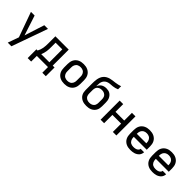

<svg xmlns="http://www.w3.org/2000/svg" viewBox="251 -2109 3698 3698"><g transform="rotate(45 2100.0 -260.0)"><path d="M171 215Q185 177 198.5 139Q212 101 225 63L251 -9L68 -520H168L301 -112L432 -520H532L271 215Z M1052 154V0H748V154H653V-84H685Q700 -111 710 -140.5Q720 -170 725.5 -201Q731 -232 732.5 -263Q734 -294 734 -325V-520H1097V-84H1147V154ZM1006 -84V-436H824V-325Q824 -294 823 -263Q822 -232 817.5 -201.5Q813 -171 804.5 -141.5Q796 -112 784 -84Z M1500 8Q1470 8 1441 3Q1412 -2 1385 -15Q1358 -28 1336.5 -48.5Q1315 -69 1301.5 -95.5Q1288 -122 1282.5 -151Q1277 -180 1277 -210V-310Q1277 -340 1282.5 -369Q1288 -398 1301.5 -424.5Q1315 -451 1336.5 -471.5Q1358 -492 1385 -505Q1412 -518 1441 -523Q1470 -528 1500 -528Q1530 -528 1559 -523Q1588 -518 1615 -505Q1642 -492 1663.5 -471.5Q1685 -451 1698.5 -424.5Q1712 -398 1717.5 -369Q1723 -340 1723 -310V-210Q1723 -180 1717.5 -151Q1712 -122 1698.5 -95.5Q1685 -69 1663.5 -48.5Q1642 -28 1615 -15Q1588 -2 1559 3Q1530 8 1500 8ZM1500 -76Q1518 -76 1535 -79.5Q1552 -83 1567.5 -91Q1583 -99 1595 -112.5Q1607 -126 1614.5 -142Q1622 -158 1624.5 -175Q1627 -192 1627 -210V-310Q1627 -328 1624.5 -345Q1622 -362 1614.5 -378Q1607 -394 1595 -407.5Q1583 -421 1567.5 -429Q1552 -437 1535 -440.5Q1518 -444 1500 -444Q1482 -444 1465 -440.5Q1448 -437 1432.5 -429Q1417 -421 1405 -407.5Q1393 -394 1385.5 -378Q1378 -362 1375.5 -345Q1373 -328 1373 -310V-210Q1373 -192 1375.5 -175Q1378 -158 1385.5 -142Q1393 -126 1405 -112.5Q1417 -99 1432.5 -91Q1448 -83 1465 -79.5Q1482 -76 1500 -76Z M2100 8Q2071 8 2042 3.5Q2013 -1 1986.5 -13Q1960 -25 1938 -44.5Q1916 -64 1902 -89.5Q1888 -115 1882.5 -144Q1877 -173 1877 -202V-366Q1877 -399 1878 -432Q1879 -465 1885 -498Q1891 -531 1903.5 -561.5Q1916 -592 1938 -617.5Q1960 -643 1989 -659.5Q2018 -676 2050 -685Q2082 -694 2115 -697.5Q2148 -701 2180.5 -705.5Q2213 -710 2245.5 -717Q2278 -724 2309 -735V-651Q2283 -639 2254.5 -632Q2226 -625 2197.5 -621.5Q2169 -618 2140 -616.5Q2111 -615 2083 -607.5Q2055 -600 2031 -582.5Q2007 -565 1993 -539.5Q1979 -514 1974.5 -485.5Q1970 -457 1970 -428V-397Q1980 -422 1996.5 -444Q2013 -466 2036 -480.5Q2059 -495 2085.5 -501Q2112 -507 2139 -507Q2165 -507 2191.5 -501.5Q2218 -496 2240 -481.5Q2262 -467 2279 -446Q2296 -425 2306 -400.5Q2316 -376 2319.5 -350Q2323 -324 2323 -297V-202Q2323 -173 2317.5 -144Q2312 -115 2298 -89.5Q2284 -64 2262 -44.5Q2240 -25 2213.5 -13Q2187 -1 2158 3.5Q2129 8 2100 8ZM2100 -76Q2117 -76 2134 -79Q2151 -82 2166 -89.5Q2181 -97 2193.5 -109Q2206 -121 2213.5 -136Q2221 -151 2224 -168Q2227 -185 2227 -202V-297Q2227 -314 2224 -331Q2221 -348 2213.5 -363Q2206 -378 2193.5 -390Q2181 -402 2166 -409.5Q2151 -417 2134 -420Q2117 -423 2100 -423Q2083 -423 2066 -420Q2049 -417 2034 -409.5Q2019 -402 2006.5 -390Q1994 -378 1986.5 -363Q1979 -348 1976 -331Q1973 -314 1973 -298V-202Q1973 -185 1976 -168Q1979 -151 1986.5 -136Q1994 -121 2006.5 -109Q2019 -97 2034 -89.5Q2049 -82 2066 -79Q2083 -76 2100 -76Z M2485 0V-520H2581V-310H2819V-520H2915V0H2819V-226H2581V0Z M3300 8Q3271 8 3241.5 3Q3212 -2 3185 -15Q3158 -28 3136.5 -48.5Q3115 -69 3101.5 -95.5Q3088 -122 3082.5 -151Q3077 -180 3077 -210V-310Q3077 -340 3082.5 -369Q3088 -398 3101.5 -424.5Q3115 -451 3136.5 -471.5Q3158 -492 3185 -505Q3212 -518 3241 -523Q3270 -528 3300 -528Q3330 -528 3359 -523Q3388 -518 3415 -505Q3442 -492 3463.5 -471.5Q3485 -451 3498.5 -424.5Q3512 -398 3517.5 -369Q3523 -340 3523 -310V-219H3171V-210Q3171 -192 3174 -174.5Q3177 -157 3184.5 -141Q3192 -125 3204 -111.5Q3216 -98 3231.5 -90Q3247 -82 3264.5 -78.5Q3282 -75 3300 -75Q3314 -75 3327.5 -76Q3341 -77 3354 -80Q3367 -83 3379.5 -88.5Q3392 -94 3402.5 -102.5Q3413 -111 3419.5 -123Q3426 -135 3427 -149H3521Q3520 -123 3511 -99Q3502 -75 3485 -56.5Q3468 -38 3446 -25Q3424 -12 3400 -4.5Q3376 3 3350.5 5.5Q3325 8 3300 8ZM3429 -301V-310Q3429 -328 3426 -345.5Q3423 -363 3415.5 -379Q3408 -395 3396 -408Q3384 -421 3368.5 -429.5Q3353 -438 3335.5 -441.5Q3318 -445 3300 -445Q3282 -445 3264.5 -441.5Q3247 -438 3231.5 -429.5Q3216 -421 3204 -408Q3192 -395 3184.5 -379Q3177 -363 3174 -345.5Q3171 -328 3171 -310V-301Z M3900 8Q3871 8 3841.5 3Q3812 -2 3785 -15Q3758 -28 3736.5 -48.5Q3715 -69 3701.5 -95.5Q3688 -122 3682.5 -151Q3677 -180 3677 -210V-310Q3677 -340 3682.5 -369Q3688 -398 3701.5 -424.5Q3715 -451 3736.5 -471.5Q3758 -492 3785 -505Q3812 -518 3841 -523Q3870 -528 3900 -528Q3930 -528 3959 -523Q3988 -518 4015 -505Q4042 -492 4063.5 -471.5Q4085 -451 4098.5 -424.5Q4112 -398 4117.5 -369Q4123 -340 4123 -310V-219H3771V-210Q3771 -192 3774 -174.5Q3777 -157 3784.5 -141Q3792 -125 3804 -111.5Q3816 -98 3831.5 -90Q3847 -82 3864.5 -78.5Q3882 -75 3900 -75Q3914 -75 3927.5 -76Q3941 -77 3954 -80Q3967 -83 3979.5 -88.5Q3992 -94 4002.5 -102.5Q4013 -111 4019.5 -123Q4026 -135 4027 -149H4121Q4120 -123 4111 -99Q4102 -75 4085 -56.5Q4068 -38 4046 -25Q4024 -12 4000 -4.5Q3976 3 3950.5 5.5Q3925 8 3900 8ZM4029 -301V-310Q4029 -328 4026 -345.5Q4023 -363 4015.5 -379Q4008 -395 3996 -408Q3984 -421 3968.5 -429.5Q3953 -438 3935.5 -441.5Q3918 -445 3900 -445Q3882 -445 3864.5 -441.5Q3847 -438 3831.5 -429.5Q3816 -421 3804 -408Q3792 -395 3784.5 -379Q3777 -363 3774 -345.5Q3771 -328 3771 -310V-301Z"/></g></svg>

Font: Iosevka Medium Extended
Style: Regular
Weight: 500
Width: 7
Monospace: yes
Designer: Belleve Invis
Foundry: Belleve Invis
Version: Version 32.5.0; ttfautohint (v1.8.4)